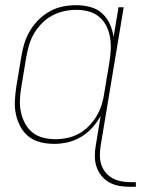

<svg xmlns="http://www.w3.org/2000/svg" viewBox="-20 -548 545 742"><path d="M484 174Q463 174 442 170.5Q421 167 403.5 157.5Q386 148 373 132.5Q360 117 353.5 98Q347 79 346.5 57.5Q346 36 350 15L369 -100Q356 -76 336.5 -54.5Q317 -33 292.5 -18.5Q268 -4 241.5 2Q215 8 189 8Q161 8 135.5 1.5Q110 -5 90.5 -20.5Q71 -36 59 -58.5Q47 -81 41.5 -106.5Q36 -132 37.5 -159Q39 -186 43 -213L63 -333Q67 -358 75 -383Q83 -408 97 -431Q111 -454 130.5 -473Q150 -492 174 -505Q198 -518 223.5 -523Q249 -528 274 -528Q302 -528 328.5 -521Q355 -514 374 -497Q393 -480 404 -456Q415 -432 419 -405L438 -520H458L369 15Q366 34 366 52.5Q366 71 371.5 88Q377 105 388 118.5Q399 132 414.5 140.5Q430 149 448 152.5Q466 156 484 156H505V174ZM195 -10Q217 -10 240.5 -15Q264 -20 285 -31.5Q306 -43 323.5 -61Q341 -79 353.5 -100Q366 -121 373 -143.5Q380 -166 383 -189L403 -309Q407 -333 408 -357.5Q409 -382 405 -405Q401 -428 390.5 -448.5Q380 -469 362.5 -483.5Q345 -498 322 -504Q299 -510 275 -510Q252 -510 228.5 -505Q205 -500 183 -488.5Q161 -477 143 -459Q125 -441 112.5 -420Q100 -399 93 -376Q86 -353 82 -330L62 -210Q58 -186 57 -161.5Q56 -137 61 -114Q66 -91 77 -70.5Q88 -50 105.5 -36Q123 -22 146.5 -16Q170 -10 195 -10Z"/></svg>

Font: Iosevka SS04 Thin Oblique
Style: Regular
Weight: 100
Italic angle: -9°
Monospace: yes
Designer: Belleve Invis
Foundry: Belleve Invis
Version: Version 19.0.0; ttfautohint (v1.8.4)